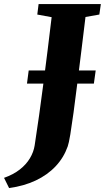

<svg xmlns="http://www.w3.org/2000/svg" viewBox="-111 -763 519 950"><path d="M-66 167.5 -91 117Q-44.5 100.5 -12.8 75.5Q19 50.5 37.2 19.8Q55.5 -11 60.5 -43.5Q71.5 -114.5 82.5 -192.5Q93.5 -270.5 104 -352.2Q114.5 -434 124.8 -516.2Q135 -598.5 144.5 -678L73.5 -691L80 -743H388L380.5 -691L312 -679Q302 -596 291.5 -511Q281 -426 271.2 -348Q261.5 -270 252.8 -205.5Q244 -141 236.8 -97.2Q229.5 -53.5 224 -38.5Q204.5 17 164.2 59.8Q124 102.5 65.8 130Q7.5 157.5 -66 167.5ZM22.5 -349.5 31 -414.5H362.5L353.5 -349.5Z"/></svg>

Font: Merriweather 24pt Black
Style: Italic
Weight: 900
Italic angle: -7.8°
Designer: Eben Sorkin
Foundry: Eben Sorkin
Version: Version 2.101